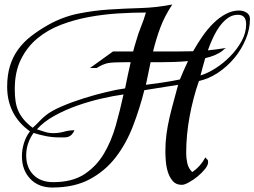

<svg xmlns="http://www.w3.org/2000/svg" viewBox="-20 -822 1137 858"><path d="M750 -802Q715 -749 696 -697.5Q677 -646 664 -592H770Q808 -592 843 -593Q862 -627 885 -660Q908 -693 934 -718.5Q960 -744 989 -759.5Q1018 -775 1048 -775Q1067 -775 1082 -765.5Q1097 -756 1097 -737Q1097 -692 1078 -646.5Q1059 -601 1027.5 -563Q996 -525 955 -497.5Q914 -470 869 -460Q843 -386 827.5 -302.5Q812 -219 812 -138Q812 -115 817 -92.5Q822 -70 839 -53Q875 -77 898 -119Q903 -111 906.5 -109Q910 -107 910 -97Q910 -84 896 -66.5Q882 -49 863 -33.5Q844 -18 824 -7Q804 4 793 4Q767 4 752.5 -12.5Q738 -29 730.5 -52.5Q723 -76 721 -102Q719 -128 719 -146Q719 -186 724 -223Q729 -260 737.5 -296.5Q746 -333 756 -369Q766 -405 776 -443L625 -419Q604 -336 574 -258Q544 -180 497 -119Q450 -58 381 -21Q312 16 214 16Q152 16 115 -23Q78 -62 78 -124Q78 -153 87 -182.5Q96 -212 114 -235Q63 -271 37.5 -321.5Q12 -372 12 -434Q12 -486 24.5 -527Q37 -568 61 -601Q85 -634 118.5 -660Q152 -686 194 -710Q260 -747 329 -761Q398 -775 468 -779.5Q538 -784 608.5 -786Q679 -788 750 -802ZM485 -592H575Q578 -604 581.5 -616Q585 -628 589 -641Q598 -673 610.5 -703.5Q623 -734 632 -766Q574 -766 508.5 -762Q443 -758 377.5 -746Q312 -734 252 -711Q192 -688 146.5 -650Q101 -612 73.5 -556.5Q46 -501 46 -424Q46 -394 49.5 -370Q53 -346 62 -326Q71 -306 86.5 -287.5Q102 -269 126 -251Q141 -264 154.5 -278.5Q168 -293 184 -306Q208 -326 254.5 -346Q301 -366 353.5 -382.5Q406 -399 456.5 -411Q507 -423 539 -427Q545 -456 551 -485.5Q557 -515 564 -544H541Q485 -544 465 -540.5Q445 -537 422 -524L412 -518H382ZM145 -244Q163 -238 181 -232.5Q199 -227 218 -227Q243 -227 266 -233.5Q289 -240 313 -240Q307 -227 300.5 -220.5Q294 -214 286 -211Q278 -208 268 -208Q258 -208 245 -208Q215 -208 186.5 -213.5Q158 -219 130 -228Q114 -206 105.5 -180.5Q97 -155 97 -128Q97 -73 129.5 -40.5Q162 -8 218 -8Q303 -8 357 -43.5Q411 -79 444.5 -135.5Q478 -192 497.5 -261.5Q517 -331 532 -400Q488 -394 433.5 -381.5Q379 -369 325 -350Q271 -331 223 -304.5Q175 -278 145 -244ZM876 -485Q907 -494 942.5 -516.5Q978 -539 1008.5 -570Q1039 -601 1059.5 -638Q1080 -675 1080 -714Q1080 -756 1043 -756Q1019 -756 999 -742Q979 -728 962.5 -705.5Q946 -683 932.5 -654.5Q919 -626 909 -597Q950 -601 985 -607L992 -608L985 -605L975 -596Q948 -574 897 -562Q890 -539 885 -519Q880 -499 876 -485ZM632 -443Q670 -448 708 -453.5Q746 -459 784 -467Q791 -484 800 -505Q809 -526 820 -549Q768 -544 700 -544H653Z"/></svg>

Font: Lucien Schoenschriftv CAT
Style: Regular
Weight: 400
Designer: Lucian Bernhard 1928
Foundry: CAT-Fonts Peter Wiegel
Version: Version 1.000